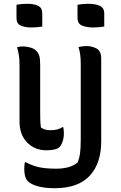

<svg xmlns="http://www.w3.org/2000/svg" viewBox="-20 -783 640 1013"><path d="M203 -643Q175 -638 146 -638Q112 -638 89.5 -648Q67 -658 67 -688V-758Q97 -763 124 -763Q159 -763 181 -752.5Q203 -742 203 -712ZM530 -643Q500 -638 473 -638Q437 -638 413 -648Q389 -658 389 -688V-758Q417 -763 446 -763Q482 -763 506 -752.5Q530 -742 530 -712ZM436 -540Q465 -540 489.5 -527Q514 -514 514 -473Q514 -395 514 -326Q514 -257 514 -188.5Q514 -120 514 -41Q515 77 454 143.5Q393 210 268 210Q217 210 180.5 200Q144 190 128 174Q116 162 112 145Q108 128 108 109Q108 91 111 73H116Q152 92 187.5 99.5Q223 107 278 107Q307 107 335.5 100.5Q364 94 389 75Q399 52 402.5 24Q406 -4 406 -46V-443Q406 -472 403.5 -492.5Q401 -513 394 -535Q405 -537 415 -538.5Q425 -540 436 -540ZM101 -538Q117 -538 137.5 -533Q158 -528 170 -516Q183 -504 187.5 -487.5Q192 -471 192 -440V-201Q192 -173 192.5 -151.5Q193 -130 196 -110Q216 -96 246 -96Q286 -96 309 -112H314Q317 -96 317 -79Q317 -57 310.5 -37Q304 -17 295 -8Q277 10 225 10Q163 10 123 -31.5Q83 -73 83 -141V-437Q83 -469 80 -489.5Q77 -510 70 -534Q85 -538 101 -538Z"/></svg>

Font: Recursive Sn Csl St Med
Style: Regular
Weight: 500
Version: Version 1.079;hotconv 1.0.112;makeotfexe 2.5.65598; ttfautoh